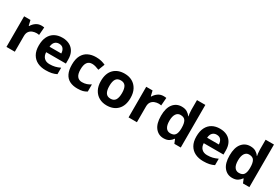

<svg xmlns="http://www.w3.org/2000/svg" viewBox="81 -1858 4327 2966"><g transform="rotate(30 2244.5 -375.0)"><path d="M383 -556Q394 -556 409 -555Q424 -554 433 -552L422 -412Q415 -414 401.5 -415.5Q388 -417 378 -417Q340 -417 305 -403.5Q270 -390 248.5 -360Q227 -330 227 -278V0H78V-546H191L213 -454H220Q244 -496 286 -526Q328 -556 383 -556Z M757 -556Q833 -556 887.5 -527Q942 -498 972 -443Q1002 -388 1002 -308V-236H650Q652 -173 687.5 -137Q723 -101 786 -101Q839 -101 882 -111.5Q925 -122 971 -144V-29Q931 -9 886.5 0.5Q842 10 779 10Q697 10 634 -20.5Q571 -51 535 -113Q499 -175 499 -269Q499 -365 531.5 -428.5Q564 -492 622 -524Q680 -556 757 -556ZM758 -450Q715 -450 686.5 -422Q658 -394 653 -335H862Q861 -385 836 -417.5Q811 -450 758 -450Z M1345 10Q1264 10 1207 -19.5Q1150 -49 1120 -111Q1090 -173 1090 -270Q1090 -370 1124 -433Q1158 -496 1218.5 -526Q1279 -556 1358 -556Q1414 -556 1455.5 -545Q1497 -534 1528 -519L1484 -404Q1449 -418 1418.5 -427Q1388 -436 1358 -436Q1242 -436 1242 -271Q1242 -189 1272.5 -150Q1303 -111 1358 -111Q1405 -111 1441 -123.5Q1477 -136 1511 -158V-31Q1477 -9 1439.5 0.5Q1402 10 1345 10Z M2133 -273.7Q2133 -138 2061.5 -64Q1990 10 1867 10Q1791.1 10 1731.8 -23.1Q1672.4 -56.2 1638.2 -119.8Q1604 -183.4 1604 -274Q1604 -410 1675 -483Q1746 -556 1870 -556Q1947.4 -556 2006.2 -523Q2065 -490 2099 -427.3Q2133 -364.5 2133 -273.7ZM1756 -274Q1756 -193 1782.5 -151.5Q1809 -110 1868.9 -110Q1928 -110 1954.5 -151.5Q1981 -193 1981 -274Q1981 -355 1954.5 -395.5Q1928 -436 1868.5 -436Q1809 -436 1782.5 -395.5Q1756 -355 1756 -274Z M2561 -556Q2572 -556 2587 -555Q2602 -554 2611 -552L2600 -412Q2593 -414 2579.5 -415.5Q2566 -417 2556 -417Q2518 -417 2483 -403.5Q2448 -390 2426.5 -360Q2405 -330 2405 -278V0H2256V-546H2369L2391 -454H2398Q2422 -496 2464 -526Q2506 -556 2561 -556Z M2883 10Q2792 10 2734.5 -61.5Q2677 -133 2677 -272Q2677 -412 2735 -484Q2793 -556 2887 -556Q2946 -556 2984 -533Q3022 -510 3044 -476H3049Q3046 -492 3042 -522.5Q3038 -553 3038 -585V-760H3187V0H3073L3044 -71H3038Q3016 -37 2979 -13.5Q2942 10 2883 10ZM2935 -109Q2997 -109 3022 -145.5Q3047 -182 3048 -255V-271Q3048 -351 3023.5 -393Q2999 -435 2933 -435Q2884 -435 2856 -392.5Q2828 -350 2828 -270Q2828 -190 2856 -149.5Q2884 -109 2935 -109Z M3568 -556Q3644 -556 3698.5 -527Q3753 -498 3783 -443Q3813 -388 3813 -308V-236H3461Q3463 -173 3498.5 -137Q3534 -101 3597 -101Q3650 -101 3693 -111.5Q3736 -122 3782 -144V-29Q3742 -9 3697.5 0.5Q3653 10 3590 10Q3508 10 3445 -20.5Q3382 -51 3346 -113Q3310 -175 3310 -269Q3310 -365 3342.5 -428.5Q3375 -492 3433 -524Q3491 -556 3568 -556ZM3569 -450Q3526 -450 3497.5 -422Q3469 -394 3464 -335H3673Q3672 -385 3647 -417.5Q3622 -450 3569 -450Z M4107 10Q4016 10 3958.5 -61.5Q3901 -133 3901 -272Q3901 -412 3959 -484Q4017 -556 4111 -556Q4170 -556 4208 -533Q4246 -510 4268 -476H4273Q4270 -492 4266 -522.5Q4262 -553 4262 -585V-760H4411V0H4297L4268 -71H4262Q4240 -37 4203 -13.5Q4166 10 4107 10ZM4159 -109Q4221 -109 4246 -145.5Q4271 -182 4272 -255V-271Q4272 -351 4247.5 -393Q4223 -435 4157 -435Q4108 -435 4080 -392.5Q4052 -350 4052 -270Q4052 -190 4080 -149.5Q4108 -109 4159 -109Z"/></g></svg>

Font: Noto Sans Bassa Vah
Style: Regular
Weight: 400
Designer: Monotype Design Team
Foundry: Monotype Imaging Inc.
Version: Version 2.002